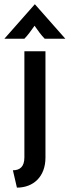

<svg xmlns="http://www.w3.org/2000/svg" viewBox="-55 -655 323 892"><path d="M-34.7 -475H58.3C75.7 -493.1 88.2 -511.1 105.6 -535.4C122.2 -511.1 135.4 -493.1 152.8 -475H248.6L106.9 -635.4ZM23.6 216.7C100 216.7 156.2 166 156.2 77.1V-416.7H58.3V76.4C58.3 120.1 36.8 136.1 4.9 136.1Z"/></svg>

Font: Afacad Medium
Style: Regular
Weight: 500
Designer: Kristian Moeller
Foundry: Dicotype
Version: Version 1.000